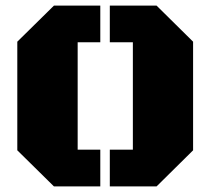

<svg xmlns="http://www.w3.org/2000/svg" viewBox="-20 -668 754 688"><path d="M373.5 0V-131.8H456.1V-516.6H373.5V-647.9H541L671.9 -518.6V-129.4L541 0ZM173.3 0 42 -129.4V-518.6L173.3 -647.9H339.4V-516.6H258.3V-131.8H339.4V0Z"/></svg>

Font: Black Ops One
Style: Regular
Weight: 400
Designer: James Grieshaber, Eben Sorkin
Foundry: Sorkin Type Co.
Version: Version 1.004; ttfautohint (v1.8.4.7-5d5b)